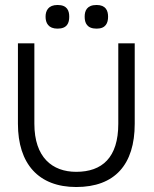

<svg xmlns="http://www.w3.org/2000/svg" viewBox="-20 -737 617 771"><path d="M286 14C441 14 521 -76 521 -240V-563H455V-240C455 -104 390 -47 286 -47C190 -47 118 -105 118 -240V-563H52V-240C52 -79 135 14 286 14ZM211 -622C250 -622 258 -645 258 -670C258 -694 250 -717 211 -717C174 -717 163 -694 163 -670C163 -645 174 -622 211 -622ZM368 -622C405 -622 414 -645 414 -670C414 -694 405 -717 368 -717C329 -717 320 -694 320 -670C320 -645 329 -622 368 -622Z"/></svg>

Font: OSH Darker Grotesque Medium
Style: Regular
Weight: 500
Designer: Gabriel Lam
Foundry: TypeRant
Version: Version 1.000;Glyphs 3.1.1 (3148)